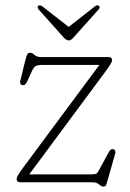

<svg xmlns="http://www.w3.org/2000/svg" viewBox="-20 -674 481 710"><path d="M360 -396 88 -29H315.5Q336 -29 340 -34.8Q344 -40.5 349 -50L379.5 -106.5Q385 -116.5 388.2 -119.5Q391.5 -122.5 396.5 -122.5Q402 -122.5 405 -118Q408 -113.5 406 -106.5L380 -14.5Q376 0.5 373.2 8.2Q370.5 16 363 16Q355 16 346.2 8Q337.5 0 320.5 0H55.5Q41.5 0 41.5 -12Q41.5 -17.5 45.8 -25Q50 -32.5 68.5 -58L347.5 -434H142.5Q120 -434 112.5 -430Q105 -426 99 -413L81.5 -375Q76.5 -364.5 73.2 -361.8Q70 -359 64.5 -359Q59.5 -359 56.2 -363.5Q53 -368 55 -375L73 -448.5Q78 -468 81.2 -473.5Q84.5 -479 91 -479Q99 -479 107.5 -471Q116 -463 132.5 -463H381Q394.5 -463 394.5 -451.5Q394.5 -446.5 388.2 -436Q382 -425.5 360 -396ZM252.5 -536Q242.5 -524.5 234.5 -524.5Q225.5 -524.5 215 -536L123 -639Q115.5 -648 122.5 -653Q128 -656.5 136.5 -650.5L234 -574.5L331 -650.5Q339.5 -656.5 345 -653Q352 -648 344.5 -639Z"/></svg>

Font: Fraunces 9pt S100 Thin
Style: Regular
Weight: 100
Version: Version 1.000; ttfautohint (v1.8.3)